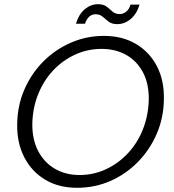

<svg xmlns="http://www.w3.org/2000/svg" viewBox="-20 -883 828 915"><path d="M347 12Q260 12 195.5 -26.5Q131 -65 95.5 -134Q60 -203 62 -292Q63 -380 96 -456Q129 -532 186 -589.5Q243 -647 317.5 -679.5Q392 -712 475 -712Q563 -712 628 -673.5Q693 -635 728 -567Q763 -499 761 -410Q760 -322 727 -245.5Q694 -169 637 -111Q580 -53 506 -20.5Q432 12 347 12ZM359 -49Q426 -49 485 -76.5Q544 -104 589.5 -152.5Q635 -201 661 -266.5Q687 -332 689 -408Q690 -484 661.5 -538Q633 -592 582 -621Q531 -650 464 -650Q397 -650 337.5 -622.5Q278 -595 233 -547Q188 -499 162 -434.5Q136 -370 134 -294Q133 -219 161.5 -164Q190 -109 241 -79Q292 -49 359 -49ZM342 -770Q356 -816 384.5 -839.5Q413 -863 447 -863Q473 -863 488 -851.5Q503 -840 516 -828Q529 -816 551 -816Q567 -816 581.5 -827.5Q596 -839 602 -861H645Q632 -817 603 -792.5Q574 -768 539 -768Q513 -768 497.5 -780Q482 -792 469 -803.5Q456 -815 435 -815Q418 -815 405.5 -804Q393 -793 385 -770Z"/></svg>

Font: DM Sans 20pt Light
Style: Italic
Weight: 300
Italic angle: -10°
Version: Version 4.004;gftools[0.9.30]